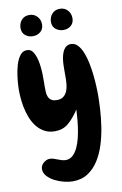

<svg xmlns="http://www.w3.org/2000/svg" viewBox="-110 -822 738 1166"><g transform="rotate(-10 259.0 -239.0)"><path d="M241.2 284.2Q217.8 284.2 188 276.9Q158.2 269.5 131.8 255.9Q105.5 242.2 87.4 222.7Q69.3 203.1 69.3 177.7Q69.3 168 74.2 158.2Q79.1 148.4 87.4 141.1Q95.7 133.8 105.5 129.4Q115.2 125 126 125Q137.7 125 148.9 128.4Q160.2 131.8 171.9 136.7Q184.6 141.6 196.8 145.5Q209 149.4 222.7 149.4Q247.1 149.4 265.1 132.8Q283.2 116.2 295.9 89.4Q308.6 62.5 316.4 29.8Q324.2 -2.9 328.6 -35.2Q333 -67.4 335 -95.7Q336.9 -124 337.9 -141.6Q303.7 -89.8 270 -62Q236.3 -34.2 187.5 -34.2Q150.4 -34.2 122.6 -49.8Q94.7 -65.4 75.2 -90.8Q55.7 -116.2 43 -148.9Q30.3 -181.6 23.9 -216.8Q17.6 -252 15.6 -285.6Q13.7 -319.3 15.6 -347.7Q16.6 -369.1 21 -403.8Q25.4 -438.5 35.2 -471.7Q44.9 -504.9 62.5 -527.8Q80.1 -550.8 108.4 -548.8Q127 -547.9 138.7 -532.7Q150.4 -517.6 157.7 -495.1Q165 -472.7 168.5 -445.8Q171.9 -418.9 172.9 -392.6Q173.8 -366.2 173.3 -344.2Q172.9 -322.3 172.9 -310.5Q172.9 -293.9 173.8 -277.3Q174.8 -260.7 180.7 -247.6Q186.5 -234.4 198.7 -226.6Q210.9 -218.8 233.4 -218.8Q258.8 -218.8 273.9 -231.4Q289.1 -244.1 296.4 -263.2Q303.7 -282.2 305.7 -304.2Q307.6 -326.2 307.6 -345.7Q307.6 -359.4 307.6 -378.9Q307.6 -398.4 308.1 -419.9Q308.6 -441.4 312 -462.4Q315.4 -483.4 322.8 -500.5Q330.1 -517.6 342.3 -528.3Q354.5 -539.1 374 -539.1Q398.4 -539.1 416 -520Q433.6 -501 445.8 -470.2Q458 -439.5 465.3 -402.3Q472.7 -365.2 476.6 -328.6Q480.5 -292 481.9 -261.2Q483.4 -230.5 483.4 -212.9Q483.4 -171.9 480.5 -119.6Q477.5 -67.4 469.2 -12.2Q460.9 43 444.3 96.2Q427.7 149.4 400.9 191.4Q374 233.4 335 258.8Q295.9 284.2 241.2 284.2ZM411.1 -692.4Q411.1 -664.1 392.6 -647.5Q374 -630.9 345.7 -630.9Q318.4 -630.9 298.3 -647Q278.3 -663.1 278.3 -691.4Q278.3 -720.7 296.4 -741.2Q314.5 -761.7 344.7 -761.7Q374 -761.7 392.6 -741.7Q411.1 -721.7 411.1 -692.4ZM222.7 -687.5Q222.7 -659.2 203.6 -642.6Q184.6 -626 156.2 -626Q128.9 -626 109.4 -642.1Q89.8 -658.2 89.8 -686.5Q89.8 -715.8 107.4 -736.3Q125 -756.8 155.3 -756.8Q184.6 -756.8 203.6 -736.8Q222.7 -716.8 222.7 -687.5Z"/></g></svg>

Font: Chewy
Style: Regular
Weight: 400
Designer: Squid
Foundry: Font Diner, Inc DBA Sideshow
Version: Version 1.000